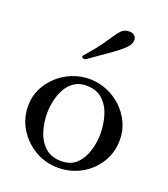

<svg xmlns="http://www.w3.org/2000/svg" viewBox="-137 -833 823 943"><g transform="rotate(20 274.5 -361.5)"><path d="M274 -450Q321 -450 364 -432.5Q407 -415 441 -383.5Q475 -352 495 -310Q515 -268 515 -220Q515 -153 482 -100Q449 -47 394.5 -17Q340 13 274 13Q209 13 154.5 -19Q100 -51 67 -104.5Q34 -158 34 -224Q34 -272 54 -313Q74 -354 108 -385Q142 -416 185 -433Q228 -450 274 -450ZM270 -414Q233 -414 207 -396.5Q181 -379 165 -350Q149 -321 141.5 -287Q134 -253 134 -220Q134 -173 148 -127.5Q162 -82 194 -52.5Q226 -23 279 -23Q329 -23 358.5 -52Q388 -81 401.5 -125.5Q415 -170 415 -214Q415 -262 401.5 -308Q388 -354 356 -384Q324 -414 270 -414ZM224 -536Q220 -533 214 -533Q201 -533 201 -542Q201 -545 205 -549Q250 -600 275 -635.5Q300 -671 314.5 -693Q329 -715 342.5 -725.5Q356 -736 379 -736Q394 -736 404 -727Q414 -718 414 -704Q414 -686 398 -667Q382 -648 340.5 -618Q299 -588 224 -536Z"/></g></svg>

Font: Sedan SC
Style: Regular
Weight: 400
Designer: Sebastian Salazar
Foundry: Sebastian Salazar
Version: Version 1.100; ttfautohint (v1.8.4.7-5d5b)